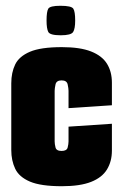

<svg xmlns="http://www.w3.org/2000/svg" viewBox="-20 -639 422 664"><path d="M194 5Q121 5 83.5 -11Q46 -27 32.5 -55.5Q19 -84 19 -120V-351Q19 -388 32.5 -416Q46 -444 83.5 -460Q121 -476 194 -476Q257 -476 295 -461Q333 -446 350 -418.5Q367 -391 367 -353V-275L217 -265V-325Q217 -333 214 -347Q211 -361 193 -361Q175 -361 172 -347Q169 -333 169 -325V-150Q169 -141 172 -129Q175 -117 193 -117Q211 -117 214 -129Q217 -141 217 -150V-201L367 -211V-118Q367 -81 350 -53Q333 -25 295 -10Q257 5 194 5ZM190 -517Q153 -517 147 -528.5Q141 -540 141 -568Q141 -599 147 -609Q153 -619 189 -619Q227 -619 233.5 -609Q240 -599 240 -568Q240 -540 233 -528.5Q226 -517 190 -517Z"/></svg>

Font: Smooch Sans Thin Black
Style: Regular
Weight: 900
Version: Version 1.010